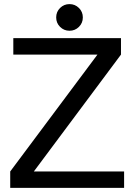

<svg xmlns="http://www.w3.org/2000/svg" viewBox="-20 -916 655 936"><path d="M272.9 -784.9Q253.9 -803.7 253.9 -831.1Q253.9 -858.4 272.9 -877.2Q292 -896 318.8 -896Q345.7 -896 364.7 -877.2Q383.8 -858.4 383.8 -831.1Q383.8 -803.7 364.7 -784.9Q345.7 -766.1 318.8 -766.1Q292 -766.1 272.9 -784.9ZM44.9 -649.9V-730H569.8V-649.9L145 -80.1H585V0H29.8V-80.1L455.1 -649.9Z"/></svg>

Font: Miedinger*
Style: Book
Weight: 400
Version: Version 001.000